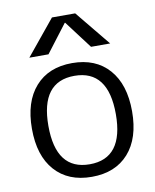

<svg xmlns="http://www.w3.org/2000/svg" viewBox="-86 -823 727 898"><g transform="rotate(-10 278.0 -373.5)"><path d="M103 -459Q166 -530.3 277.8 -530.3Q389.6 -530.3 452.6 -459Q515.6 -387.7 515.6 -259.8Q515.6 -131.8 452.6 -61Q389.6 9.8 277.8 9.8Q166 9.8 103 -61Q40 -131.8 40 -259.8Q40 -387.7 103 -459ZM277.3 -721.7 176.8 -589.8H85.9L222.7 -756.8H333L469.7 -589.8H378.9L279.3 -721.7ZM118.2 -259.8Q118.2 -49.8 278.3 -49.8Q438.5 -49.8 438.5 -259.8Q438.5 -469.7 278.3 -469.7Q118.2 -469.7 118.2 -259.8Z"/></g></svg>

Font: Mgen+ 1c regular
Style: Regular
Weight: 400
Designer: [Source Han Sans]
Ryoko NISHIZUKA  (kana & ideographs); Paul D. Hunt (Latin, Greek & Cyrillic); Wenlong ZHANG  (bopomofo
Version: Version 1.059.20150602